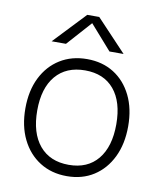

<svg xmlns="http://www.w3.org/2000/svg" viewBox="-81 -765 701 837"><g transform="rotate(10 270.0 -346.0)"><path d="M237.5 -700 104.5 -559.5H168L265 -668L360.5 -559.5H423L290.5 -700ZM42.5 -252Q42.5 -174 71.2 -115.5Q100 -57 151.5 -24.5Q203 8 271 8Q339 8 389.8 -24.5Q440.5 -57 469 -115.5Q497.5 -174 497.5 -252Q497.5 -330 469 -388Q440.5 -446 389.8 -478Q339 -510 271 -510Q203 -510 151.5 -478Q100 -446 71.2 -388Q42.5 -330 42.5 -252ZM445 -252Q445 -152.5 399.5 -97.2Q354 -42 271 -42Q187.5 -42 141.2 -97.2Q95 -152.5 95 -252Q95 -351 141.2 -405.5Q187.5 -460 271 -460Q354 -460 399.5 -405.5Q445 -351 445 -252Z"/></g></svg>

Font: Overused Grotesk Light
Style: Regular
Weight: 300
Designer: RandomMaerks
Version: Version 0.005